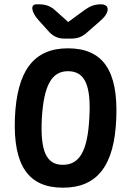

<svg xmlns="http://www.w3.org/2000/svg" viewBox="-20 -822 615 890"><path d="M272 48C432 48 511 -56 519 -274C528 -495 457 -598 295 -598C136 -598 58 -494 49 -274C41 -55 111 48 272 48ZM159 -728 206 -676C227 -653 249 -643 280 -643H309C339 -643 361 -651 383 -671L448 -728C489 -764 490 -802 448 -802C419 -802 398 -794 374 -777L296 -720L236 -774C214 -794 191 -802 161 -802H149C120 -802 124 -767 159 -728ZM174 -274C183 -425 219 -492 295 -492C374 -492 403 -426 394 -274C386 -124 350 -58 271 -58C194 -58 166 -123 174 -274Z"/></svg>

Font: 寒蝉团圆体 Round
Style: Regular
Weight: 500
Designer: 寒蝉字型
Version: Version 2.700;Glyphs 3.1.1 (3135)